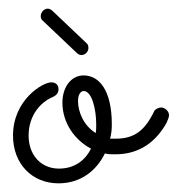

<svg xmlns="http://www.w3.org/2000/svg" viewBox="-20 -410 410 443"><path d="M244 -54C305 -53 342 -87 364 -126C366 -131 370 -139 370 -144C370 -154 360 -162 352 -162C346 -162 338 -158 336 -154C315 -110 291 -90 247 -90C242 -90 238 -90 234 -90C237 -101 238 -112 238 -123C238 -203 208 -236 173 -236C144 -236 124 -209 124 -173C124 -127 152 -87 190 -67C177 -41 153 -21 116 -21C74 -21 46 -53 46 -97C46 -146 76 -174 97 -184C107 -188 115 -193 115 -204C115 -214 109 -220 98 -220C79 -220 10 -180 10 -97C10 -32 54 13 115 13C167 13 203 -17 222 -56C229 -54 236 -54 244 -54ZM160 -177C160 -196 169 -200 173 -200C192 -200 202 -158 202 -123C202 -116 202 -109 201 -103C173 -120 160 -152 160 -177ZM179 -311 101 -385C98 -388 94 -390 90 -390C82 -390 74 -382 74 -373C74 -369 75 -365 79 -362L157 -288C160 -285 164 -283 168 -283C177 -283 184 -291 184 -299C184 -304 183 -308 179 -311Z"/></svg>

Font: Sacramento
Style: Regular
Weight: 400
Designer: Astigmatic (AOETI)
Foundry: Astigmatic (AOETI)
Version: Version 1.000